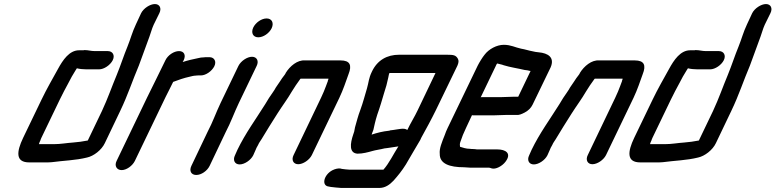

<svg xmlns="http://www.w3.org/2000/svg" viewBox="-20 -773 3825 947"><path d="M512 -521H448C428 -521 416 -526 397 -526C394 -525 390 -525 385 -525H370C322 -525 290 -477 266 -433C238 -382 212 -338 185 -282L94 -93C61 -24 56 28 124 28H204C214 28 224 28 235 27C294 19 353 18 409 4C442 -3 481 -33 497 -67L573 -226C611 -305 633 -375 665 -450C683 -498 700 -546 717 -592C725 -613 728 -629 738 -651L766 -708C778 -732 768 -753 744 -753C720 -753 688 -732 676 -708L650 -652C632 -614 624 -581 609 -544C590 -498 576 -453 556 -404C532 -347 512 -288 483 -226L413 -80C388 -75 365 -72 340 -70C309 -68 279 -62 246 -62H172C174 -68 175 -73 179 -80C180 -84 182 -88 184 -93L275 -282C290 -313 302 -335 316 -361L334 -395C341 -406 347 -416 352 -425C354 -428 356 -432 359 -436H360C371 -433 389 -431 405 -431H469C493 -431 524 -452 536 -476C548 -500 536 -521 512 -521Z M796 -476 746 -374C734 -349 718 -318 706 -293L555 21C543 45 556 66 580 66C604 66 633 45 645 21L797 -295C808 -318 824 -347 834 -369C857 -378 889 -389 913 -394C922 -396 935 -400 945 -400C950 -401 956 -401 961 -401H971C995 -401 1025 -422 1037 -446C1049 -470 1037 -491 1013 -491H1003C996 -491 990 -491 984 -490C976 -490 967 -489 956 -486C931 -481 905 -475 881 -467L886 -476C898 -501 888 -521 863 -521C838 -521 808 -501 796 -476Z M1156 -448 1068 -265C1045 -217 1029 -170 1004 -123L924 45C912 70 923 90 948 90C973 90 1002 70 1014 45L1093 -121C1118 -168 1135 -217 1158 -265L1246 -448C1258 -472 1247 -493 1223 -493C1199 -493 1168 -472 1156 -448ZM1229 -637C1217 -611 1228 -589 1254 -589C1279 -589 1308 -609 1320 -634C1332 -660 1321 -682 1295 -682C1270 -682 1241 -662 1229 -637Z M1229 -7 1241 -34C1243 -39 1246 -47 1253 -58C1257 -68 1264 -77 1269 -85C1293 -126 1324 -174 1349 -214C1371 -249 1399 -286 1419 -321C1432 -342 1445 -362 1460 -382C1460 -383 1462 -384 1463 -385H1600C1601 -383 1596 -375 1597 -373L1588 -349C1581 -331 1574 -312 1564 -292L1428 -8C1416 16 1427 37 1451 37C1475 37 1506 16 1518 -8L1654 -291C1673 -331 1686 -371 1699 -407C1717 -452 1706 -475 1660 -475H1484C1447 -478 1410 -447 1389 -413C1389 -411 1387 -408 1384 -404C1374 -392 1368 -382 1360 -370C1352 -357 1341 -344 1334 -330L1326 -318C1315 -303 1298 -277 1288 -259C1243 -187 1190 -115 1151 -34L1139 -7C1127 17 1138 38 1162 38C1186 38 1217 17 1229 -7Z M1989 -132C1974 -144 1945 -135 1920 -132L1904 -130C1903 -129 1900 -128 1897 -128C1868 -125 1840 -118 1813 -109C1817 -123 1822 -129 1824 -143L1829 -165C1832 -180 1836 -190 1841 -208C1854 -244 1865 -282 1875 -316L1886 -352C1889 -366 1892 -379 1895 -390C1898 -402 1897 -405 1901 -413H2128L2040 -229C2025 -197 2005 -166 1989 -132ZM2130 -230 2236 -449C2242 -463 2244 -474 2238 -484C2228 -501 2217 -503 2185 -503H1948C1890 -503 1841 -477 1814 -419C1798 -386 1799 -368 1790 -337C1779 -301 1771 -268 1757 -230C1745 -199 1739 -172 1731 -145L1727 -124L1722 -109C1707 -65 1701 -18 1743 -15C1769 -15 1795 -22 1816 -28C1832 -33 1858 -36 1876 -41L1892 -43C1905 -45 1920 -47 1932 -49C1935 -49 1941 -50 1945 -51C1921 -14 1899 33 1871 64H1706C1697 64 1673 61 1666 60L1658 58C1646 57 1633 60 1619 67C1576 90 1565 143 1601 147L1611 149C1623 150 1651 154 1663 154H1851C1880 154 1902 138 1921 118C1944 92 1962 70 1982 38C2005 -3 2029 -41 2053 -83L2058 -94C2084 -141 2107 -183 2130 -230Z M2454 -294H2360C2357 -294 2354 -294 2351 -293L2426 -449C2426 -451 2429 -455 2432 -460C2444 -456 2453 -456 2465 -451C2497 -441 2534 -436 2567 -428L2582 -426C2586 -425 2590 -424 2595 -423H2597L2536 -296H2517C2504 -296 2469 -294 2454 -294ZM2474 -206H2528C2539 -205 2551 -209 2568 -218C2585 -227 2599 -240 2607 -257L2696 -441C2717 -490 2683 -511 2637 -515L2621 -517C2616 -518 2612 -519 2607 -520C2589 -523 2569 -530 2550 -533C2521 -539 2500 -552 2465 -552C2430 -552 2391 -531 2370 -503C2360 -491 2344 -465 2336 -449L2188 -142C2182 -129 2177 -118 2174 -108C2159 -70 2146 -40 2149 -14C2148 35 2198 52 2269 52C2280 52 2289 54 2300 54H2392C2397 54 2399 56 2403 57C2425 65 2458 45 2473 25C2506 -18 2472 -36 2434 -36H2333C2326 -37 2320 -38 2312 -38C2308 -38 2304 -38 2298 -39C2278 -39 2263 -45 2249 -49C2248 -54 2247 -65 2251 -74C2258 -96 2267 -118 2279 -143L2308 -205C2311 -204 2314 -204 2317 -204H2411C2426 -204 2460 -206 2474 -206Z M2680 -7 2692 -34C2694 -39 2697 -47 2704 -58C2708 -68 2715 -77 2720 -85C2744 -126 2775 -174 2800 -214C2822 -249 2850 -286 2870 -321C2883 -342 2896 -362 2911 -382C2911 -383 2913 -384 2914 -385H3051C3052 -383 3047 -375 3048 -373L3039 -349C3032 -331 3025 -312 3015 -292L2879 -8C2867 16 2878 37 2902 37C2926 37 2957 16 2969 -8L3105 -291C3124 -331 3137 -371 3150 -407C3168 -452 3157 -475 3111 -475H2935C2898 -478 2861 -447 2840 -413C2840 -411 2838 -408 2835 -404C2825 -392 2819 -382 2811 -370C2803 -357 2792 -344 2785 -330L2777 -318C2766 -303 2749 -277 2739 -259C2694 -187 2641 -115 2602 -34L2590 -7C2578 17 2589 38 2613 38C2637 38 2668 17 2680 -7Z M3526 -521H3462C3442 -521 3430 -526 3411 -526C3408 -525 3404 -525 3399 -525H3384C3336 -525 3304 -477 3280 -433C3252 -382 3226 -338 3199 -282L3108 -93C3075 -24 3070 28 3138 28H3218C3228 28 3238 28 3249 27C3308 19 3367 18 3423 4C3456 -3 3495 -33 3511 -67L3587 -226C3625 -305 3647 -375 3679 -450C3697 -498 3714 -546 3731 -592C3739 -613 3742 -629 3752 -651L3780 -708C3792 -732 3782 -753 3758 -753C3734 -753 3702 -732 3690 -708L3664 -652C3646 -614 3638 -581 3623 -544C3604 -498 3590 -453 3570 -404C3546 -347 3526 -288 3497 -226L3427 -80C3402 -75 3379 -72 3354 -70C3323 -68 3293 -62 3260 -62H3186C3188 -68 3189 -73 3193 -80C3194 -84 3196 -88 3198 -93L3289 -282C3304 -313 3316 -335 3330 -361L3348 -395C3355 -406 3361 -416 3366 -425C3368 -428 3370 -432 3373 -436H3374C3385 -433 3403 -431 3419 -431H3483C3507 -431 3538 -452 3550 -476C3562 -500 3550 -521 3526 -521Z"/></svg>

Font: Electronic
Style: BlkUltIt
Weight: 900
Version: Version 1.011